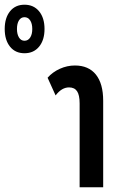

<svg xmlns="http://www.w3.org/2000/svg" viewBox="-202 -795 505 815"><path d="M-98 -569Q-137 -569 -159.5 -597Q-182 -625 -182 -672Q-182 -719 -159.5 -747Q-137 -775 -98 -775Q-59 -775 -36 -747Q-13 -719 -13 -672Q-13 -625 -36 -597Q-59 -569 -98 -569ZM-98 -622Q-83 -622 -74 -635.5Q-65 -649 -65 -672Q-65 -695 -74 -708.5Q-83 -722 -98 -722Q-113 -722 -121.5 -708.5Q-130 -695 -130 -672Q-130 -650 -121.5 -636Q-113 -622 -98 -622ZM136 0V-356Q136 -392 125 -408Q114 -424 91 -424Q76 -424 62 -416Q48 -408 34 -390L0 -465Q21 -489 52 -503Q83 -517 116 -517Q174 -517 205 -478.5Q236 -440 236 -367V0Z"/></svg>

Font: Noto Sans Thai Looped UI Condensed Medium
Style: Regular
Weight: 500
Width: 3
Designer: Cadson Demak Team
Foundry: Cadson Demak Co., Ltd.
Version: Version 1.000